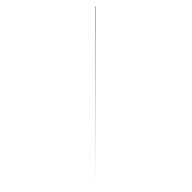

<svg xmlns="http://www.w3.org/2000/svg" viewBox="-20 -575 595 595"><path d="M277 0V-555H276Z"/></svg>

Font: Relief SingleLine Ornament
Style: Regular
Weight: 400
Designer: François Chastanet, Noëlie Dayma, Élisa Garzelli
Foundry: institut supérieur des arts et du design Toulouse / isdaT
Version: Version 1.000